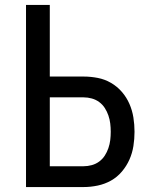

<svg xmlns="http://www.w3.org/2000/svg" viewBox="-20 -755 640 775"><path d="M85 0V-735H181V-446H318Q346 -446 374.5 -440.5Q403 -435 428 -420.5Q453 -406 472 -384Q491 -362 502.5 -335.5Q514 -309 518.5 -280.5Q523 -252 523 -223Q523 -194 518.5 -165.5Q514 -137 502.5 -111Q491 -85 472 -62.5Q453 -40 428 -26Q403 -12 374.5 -6Q346 0 318 0ZM318 -84Q334 -84 350.5 -88.5Q367 -93 380.5 -103Q394 -113 403 -127Q412 -141 417.5 -157Q423 -173 425 -189.5Q427 -206 427 -223Q427 -240 425 -256.5Q423 -273 417.5 -289Q412 -305 403 -319Q394 -333 380.5 -343Q367 -353 350.5 -357.5Q334 -362 318 -362H181V-84Z"/></svg>

Font: Iosevka SS04 Medium Extended
Style: Regular
Weight: 500
Width: 7
Monospace: yes
Designer: Belleve Invis
Foundry: Belleve Invis
Version: Version 19.0.0; ttfautohint (v1.8.4)